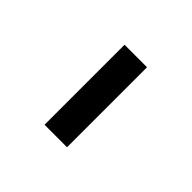

<svg xmlns="http://www.w3.org/2000/svg" viewBox="18 -868 465 465"><g transform="rotate(-45 250.0 -635.5)"><path d="M387 -597H113V-674H387Z"/></g></svg>

Font: Asul
Style: Regular
Weight: 400
Version: Version 1.001